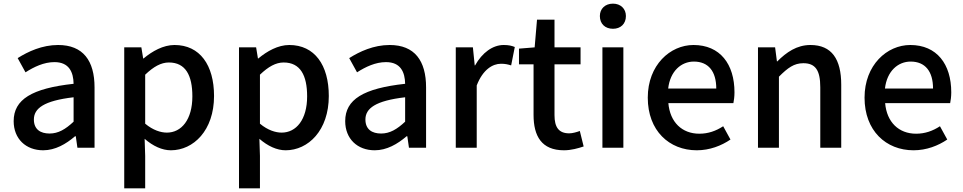

<svg xmlns="http://www.w3.org/2000/svg" viewBox="-20 -811 5284 1054"><path d="M217 14C283 14 342 -20 392 -63H396L405 0H499V-331C499 -478 436 -564 299 -564C211 -564 134 -528 77 -492L120 -414C167 -444 221 -470 279 -470C360 -470 383 -414 384 -351C155 -326 55 -265 55 -146C55 -49 122 14 217 14ZM252 -78C203 -78 166 -100 166 -155C166 -216 221 -258 384 -277V-143C339 -101 300 -78 252 -78Z M662 223H777V45L774 -49C820 -9 870 14 918 14C1042 14 1155 -95 1155 -284C1155 -454 1077 -564 938 -564C876 -564 816 -530 768 -490H766L756 -551H662ZM896 -83C863 -83 820 -96 777 -132V-401C823 -445 864 -468 907 -468C999 -468 1036 -397 1036 -282C1036 -154 976 -83 896 -83Z M1292 223H1407V45L1404 -49C1450 -9 1500 14 1548 14C1672 14 1785 -95 1785 -284C1785 -454 1707 -564 1568 -564C1506 -564 1446 -530 1398 -490H1396L1386 -551H1292ZM1526 -83C1493 -83 1450 -96 1407 -132V-401C1453 -445 1494 -468 1537 -468C1629 -468 1666 -397 1666 -282C1666 -154 1606 -83 1526 -83Z M2037 14C2103 14 2162 -20 2212 -63H2216L2225 0H2319V-331C2319 -478 2256 -564 2119 -564C2031 -564 1954 -528 1897 -492L1940 -414C1987 -444 2041 -470 2099 -470C2180 -470 2203 -414 2204 -351C1975 -326 1875 -265 1875 -146C1875 -49 1942 14 2037 14ZM2072 -78C2023 -78 1986 -100 1986 -155C1986 -216 2041 -258 2204 -277V-143C2159 -101 2120 -78 2072 -78Z M2482 0H2597V-342C2631 -430 2685 -461 2730 -461C2753 -461 2766 -458 2786 -452L2806 -553C2789 -560 2772 -564 2745 -564C2685 -564 2627 -522 2588 -452H2586L2576 -551H2482Z M3076 14C3116 14 3154 3 3184 -7L3163 -92C3147 -86 3123 -79 3105 -79C3047 -79 3024 -113 3024 -179V-458H3167V-551H3024V-703H2928L2915 -551L2829 -544V-458H2909V-180C2909 -64 2953 14 3076 14Z M3287 0H3402V-551H3287ZM3345 -653C3387 -653 3416 -680 3416 -723C3416 -763 3387 -791 3345 -791C3302 -791 3273 -763 3273 -723C3273 -680 3302 -653 3345 -653Z M3805 14C3876 14 3940 -11 3990 -45L3950 -118C3910 -92 3868 -77 3819 -77C3724 -77 3658 -140 3649 -245H4006C4009 -259 4012 -281 4012 -304C4012 -459 3933 -564 3787 -564C3659 -564 3536 -454 3536 -275C3536 -93 3654 14 3805 14ZM3648 -325C3659 -421 3720 -473 3789 -473C3869 -473 3912 -419 3912 -325Z M4141 0H4256V-390C4305 -439 4339 -464 4390 -464C4455 -464 4483 -427 4483 -332V0H4598V-346C4598 -486 4546 -564 4429 -564C4354 -564 4297 -524 4247 -474H4245L4235 -551H4141Z M4995 14C5066 14 5130 -11 5180 -45L5140 -118C5100 -92 5058 -77 5009 -77C4914 -77 4848 -140 4839 -245H5196C5199 -259 5202 -281 5202 -304C5202 -459 5123 -564 4977 -564C4849 -564 4726 -454 4726 -275C4726 -93 4844 14 4995 14ZM4838 -325C4849 -421 4910 -473 4979 -473C5059 -473 5102 -419 5102 -325Z"/></svg>

Font: Noto Sans CJK SC Medium
Style: Regular
Weight: 500
Designer: Ryoko NISHIZUKA 西塚涼子 (kana, bopomofo & ideographs); Paul D. Hunt (Latin, Greek & Cyrillic); Sandoll Communications 산돌커뮤니
Foundry: Adobe
Version: Version 2.004;hotconv 1.0.118;makeotfexe 2.5.65603